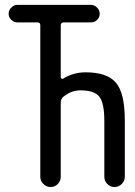

<svg xmlns="http://www.w3.org/2000/svg" viewBox="-20 -750 540 770"><path d="M49.8 -660.2Q36.1 -660.2 25.4 -670.4Q14.6 -680.7 14.6 -694.8Q14.6 -709 25.4 -719.7Q36.1 -730.5 49.8 -730.5H344.7Q358.4 -730.5 369.1 -719.7Q379.9 -709 379.9 -694.8Q379.9 -680.7 369.6 -670.4Q359.4 -660.2 344.7 -660.2H235.4Q224.6 -660.2 223.6 -649.4V-440.4Q223.6 -436.5 227.1 -434.6Q230.5 -432.6 233.4 -434.6Q274.4 -460 323.2 -460Q409.2 -460 444.8 -418.5Q480.5 -377 480.5 -267.6V-41Q480.5 -24.4 468.3 -12.2Q456.1 0 439 0Q421.9 0 410.2 -12.2Q398.4 -24.4 398.4 -41V-264.6Q398.4 -336.9 378.4 -362.3Q358.4 -387.7 302.7 -387.7Q264.6 -387.7 232.4 -360.4Q224.6 -352.5 223.6 -340.8V-41Q223.6 -24.4 211.9 -12.2Q200.2 0 183.1 0Q166 0 153.8 -12.2Q141.6 -24.4 141.6 -41V-649.4Q141.6 -660.2 129.9 -660.2Z"/></svg>

Font: Rounded-X Mgen+ 2m regular
Style: Regular
Weight: 400
Designer: [Source Han Sans]
Ryoko NISHIZUKA  (kana & ideographs); Paul D. Hunt (Latin, Greek & Cyrillic); Wenlong ZHANG  (bopomofo
Version: Version 1.059.20150602